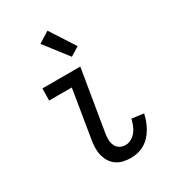

<svg xmlns="http://www.w3.org/2000/svg" viewBox="-186 -861 872 970"><g transform="rotate(-30 250.0 -376.0)"><path d="M290 8Q267 8 245.5 3Q224 -2 206.5 -14.5Q189 -27 178 -45.5Q167 -64 162 -85.5Q157 -107 158 -130Q159 -153 163 -175L208 -450H76L77 -520H298L239 -164Q236 -146 236.5 -128Q237 -110 244 -94.5Q251 -79 266 -70.5Q281 -62 299 -62Q317 -62 333.5 -71.5Q350 -81 361.5 -96Q373 -111 379.5 -128.5Q386 -146 390 -163L459 -154Q455 -134 447.5 -114Q440 -94 429.5 -75.5Q419 -57 404 -40.5Q389 -24 370.5 -13Q352 -2 331.5 3Q311 8 290 8ZM286 -584 181 -720 245 -760 338 -616Z"/></g></svg>

Font: Iosevka Term Curly
Style: Italic
Weight: 400
Italic angle: -9°
Designer: Belleve Invis
Foundry: Belleve Invis
Version: Version 32.3.0